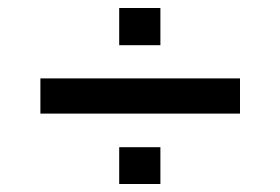

<svg xmlns="http://www.w3.org/2000/svg" viewBox="-20 -601 700 480"><path d="M81 -317V-405H580V-317ZM278 -141V-233H381V-141ZM278 -488V-581H381V-488Z"/></svg>

Font: Mona Sans SemiExpanded Medium
Style: Regular
Weight: 500
Width: 6
Designer: Deni Anggara
Foundry: GitHub
Version: Version 2.000